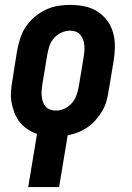

<svg xmlns="http://www.w3.org/2000/svg" viewBox="-20 -548 540 783"><path d="M95 215 131 -2Q110 -9 91.5 -21.5Q73 -34 60 -50.5Q47 -67 39 -88Q31 -109 27 -131Q23 -153 25 -176.5Q27 -200 31 -223L50 -343Q55 -368 63 -393Q71 -418 86 -440Q101 -462 122 -479.5Q143 -497 167 -508.5Q191 -520 216.5 -524Q242 -528 267 -528Q297 -528 325.5 -522Q354 -516 377.5 -501Q401 -486 417.5 -463.5Q434 -441 441.5 -413.5Q449 -386 448.5 -356Q448 -326 443 -297L423 -177Q420 -156 414 -135Q408 -114 396.5 -95Q385 -76 370.5 -59Q356 -42 337 -29Q318 -16 297.5 -8Q277 0 256 4L221 215ZM208 -97Q226 -97 243 -105Q260 -113 272.5 -127Q285 -141 291.5 -158.5Q298 -176 301 -194L321 -314Q323 -326 324 -338.5Q325 -351 324 -363Q323 -375 319 -386Q315 -397 307.5 -406Q300 -415 289 -419Q278 -423 266 -423Q248 -423 230.5 -415Q213 -407 200.5 -393Q188 -379 182 -361.5Q176 -344 173 -326L153 -206Q151 -194 150 -181.5Q149 -169 150 -157Q151 -145 154.5 -134Q158 -123 165.5 -114Q173 -105 184.5 -101Q196 -97 208 -97Z"/></svg>

Font: Iosevka Curly Extrabold
Style: Italic
Weight: 800
Italic angle: -9°
Monospace: yes
Designer: Belleve Invis
Foundry: Belleve Invis
Version: Version 22.1.2; ttfautohint (v1.8.4)